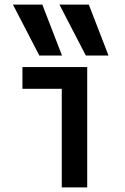

<svg xmlns="http://www.w3.org/2000/svg" viewBox="-20 -810 540 830"><path d="M150 -570 36 -790H163L248 -570ZM351 -570 237 -790H364L449 -570ZM247 0V-426H77V-520H357V0Z"/></svg>

Font: M PLUS Code Latin Medium
Style: Regular
Weight: 500
Designer: Coji Morishita
Foundry: UNDERFOREST DESIGN
Version: Version 1.002; ttfautohint (v1.8.3)